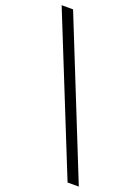

<svg xmlns="http://www.w3.org/2000/svg" viewBox="-159 -809 680 931"><g transform="rotate(20 181.5 -344.0)"><path d="M313 55 -8 -743H51L371 55Z"/></g></svg>

Font: Saira SemiExpanded Light
Style: Regular
Weight: 300
Width: 6
Designer: Hector Gatti with collaboration of the Omnibus-Type team
Foundry: Omnibus-Type
Version: Version 1.101